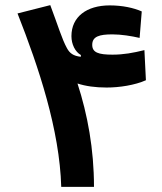

<svg xmlns="http://www.w3.org/2000/svg" viewBox="-20 -724 626 744"><path d="M217.3 0H344.2C344.2 -146 319.3 -280.8 280.3 -400.4C312 -390.1 349.6 -384.8 393.1 -384.8C442.4 -384.8 502.9 -394 545.4 -413.1L539.6 -529.8C495.6 -519 459 -512.2 416 -512.2C361.3 -512.2 337.4 -520.5 337.4 -550.3C337.4 -583 365.7 -590.8 415.5 -590.8C449.7 -590.8 488.8 -584.5 521 -577.1L529.3 -679.7C498.5 -693.4 454.6 -703.1 405.3 -703.1C315.4 -703.1 256.8 -658.7 256.8 -584C256.8 -552.2 271.5 -522.9 293.5 -510.7L293 -503.9C264.2 -507.3 250 -517.6 239.3 -537.6C219.7 -573.2 205.1 -624 174.8 -704.1L47.9 -671.9C130.4 -462.4 210.9 -221.2 217.3 0Z"/></svg>

Font: Cascadia Mono NF
Style: Bold
Weight: 700
Monospace: yes
Designer: Aaron Bell
Foundry: Saja Typeworks
Version: Version 2404.023